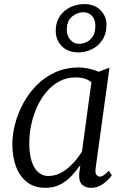

<svg xmlns="http://www.w3.org/2000/svg" viewBox="-20 -888 604 918"><path d="M437.5 -85.5Q434 -61 441.2 -52.2Q448.5 -43.5 456.5 -43.5Q466.5 -43.5 476.5 -50.8Q486.5 -58 500.5 -71.5L514.5 -50Q511 -43.5 497.5 -29.2Q484 -15 462.8 -2.5Q441.5 10 415.5 10Q388.5 10 372.5 -5.2Q356.5 -20.5 358.5 -56.5L364 -98.5Q345.5 -72.5 322.5 -47.5Q299.5 -22.5 268.8 -6.2Q238 10 197 10Q144.5 10 109.5 -17Q74.5 -44 56.8 -91Q39 -138 39 -198.5Q39 -245 52.2 -295.8Q65.5 -346.5 91.5 -394.5Q117.5 -442.5 156 -481.2Q194.5 -520 245.2 -542.8Q296 -565.5 358.5 -565.5Q379.5 -565.5 405.2 -559.8Q431 -554 452 -545L503.5 -564.5ZM417 -495Q402 -507 383.2 -512.5Q364.5 -518 343 -518Q300 -518 265 -499.8Q230 -481.5 203 -449.8Q176 -418 157.5 -377.5Q139 -337 129.5 -292.2Q120 -247.5 120 -203.5Q120 -151.5 131.5 -116.5Q143 -81.5 163.5 -64Q184 -46.5 210.5 -46.5Q239 -46.5 263.5 -58Q288 -69.5 308.2 -87.2Q328.5 -105 344.5 -125Q360.5 -145 372 -163ZM355.5 -637.5Q304 -637.5 275.2 -667.5Q246.5 -697.5 246.5 -740Q246.5 -774 259 -798.2Q271.5 -822.5 291.8 -838.2Q312 -854 336.2 -861.2Q360.5 -868.5 383 -868.5Q432 -868.5 460.5 -839.2Q489 -810 489 -772Q489 -725.5 468.8 -695.8Q448.5 -666 418 -651.8Q387.5 -637.5 355.5 -637.5ZM358 -678.5Q376.5 -678.5 394.2 -687Q412 -695.5 424 -714.2Q436 -733 436 -764Q436 -794.5 419.8 -812Q403.5 -829.5 378.5 -829.5Q351 -829.5 325.2 -809.5Q299.5 -789.5 299.5 -745Q299.5 -717 316.2 -697.8Q333 -678.5 358 -678.5Z"/></svg>

Font: Merriweather 24pt Light
Style: Italic
Weight: 300
Italic angle: -7.8°
Version: Version 2.101